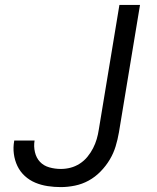

<svg xmlns="http://www.w3.org/2000/svg" viewBox="-20 -755 640 783"><path d="M228 8Q201 8 174.5 4Q148 0 124 -10Q100 -20 81 -37.5Q62 -55 51 -78Q40 -101 36.5 -127.5Q33 -154 38 -181Q38 -181 38 -181.5Q38 -182 38 -182H121Q121 -182 121 -182Q121 -182 121 -182Q117 -158 122.5 -134.5Q128 -111 143 -95Q158 -79 181 -72.5Q204 -66 228 -66Q248 -66 267.5 -71Q287 -76 305 -87.5Q323 -99 336.5 -115.5Q350 -132 359.5 -150.5Q369 -169 374.5 -188Q380 -207 383 -227L467 -735H551L465 -215Q460 -186 451.5 -158Q443 -130 427.5 -104Q412 -78 390 -55.5Q368 -33 341.5 -18.5Q315 -4 285.5 2Q256 8 228 8Z"/></svg>

Font: Zed Sans Extended
Style: Italic
Weight: 400
Width: 7
Italic angle: -9°
Designer: Belleve Invis
Foundry: Belleve Invis
Version: Version 1.0.0; ttfautohint (v1.8.4)